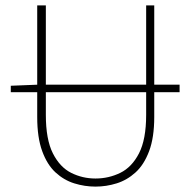

<svg xmlns="http://www.w3.org/2000/svg" viewBox="-20 -680 710 712"><path d="M20 -338V-362L120 -366H646V-338ZM334 12Q294 12 255.5 0Q217 -12 186 -40.5Q155 -69 136.5 -119.5Q118 -170 118 -246V-660H150V-254Q150 -163 176 -111.5Q202 -60 244 -39Q286 -18 334 -18Q383 -18 426 -39Q469 -60 495.5 -111.5Q522 -163 522 -254V-660H552V-246Q552 -170 533 -119.5Q514 -69 482.5 -40.5Q451 -12 412.5 0Q374 12 334 12Z"/></svg>

Font: Source Sans 3 ExtraLight ExtraLight
Style: Regular
Weight: 250
Version: Version 3.052;hotconv 1.1.0;makeotfexe 2.6.0